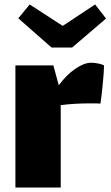

<svg xmlns="http://www.w3.org/2000/svg" viewBox="-20 -805 495 860"><path d="M446 -512Q446 -486 440 -426Q434 -366 430 -341Q418 -342 386 -342Q311 -342 252 -334V35H49V-512H219L243 -424H244Q278 -470 317.5 -497Q357 -524 388 -524Q403 -524 420.5 -520.5Q438 -517 446 -512ZM455 -722 303 -592H211L62 -723L113 -785L261 -689L406 -785Z"/></svg>

Font: Lalezar
Style: Bold
Weight: 700
Designer: Borna Izadpanah
Foundry: Borna Izadpanah
Version: Version 1.003;January 24, 2021;FontCreator 13.0.0.2683 64-bi